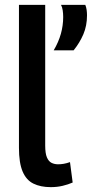

<svg xmlns="http://www.w3.org/2000/svg" viewBox="-20 -760 394 790"><path d="M166 -740V-161Q166 -129 173 -112.5Q180 -96 192 -90Q204 -84 219 -84Q230 -84 242 -86Q254 -88 268 -93L279 -9Q261 -1 238 4.5Q215 10 189 10Q147 10 117.5 -4.5Q88 -19 73 -54.5Q58 -90 58 -152V-740ZM201 -553Q221 -587 230.5 -621Q240 -655 240 -690Q240 -704 238 -717.5Q236 -731 231 -740H331Q335 -730 336.5 -719Q338 -708 338 -697Q338 -654 323 -619Q308 -584 283 -553Z"/></svg>

Font: Georama ExtraCondensed Thin Medium
Style: Regular
Weight: 500
Version: Version 1.001